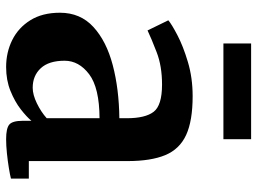

<svg xmlns="http://www.w3.org/2000/svg" viewBox="-122 -668 800 596"><g transform="rotate(90 278.0 -370.0)"><path d="M19.5 -156Q19.5 -219.5 63.8 -260Q108 -300.5 182.2 -320Q256.5 -339.5 347 -340.5V-363.5Q347 -421 327 -447Q307 -473 242.5 -473Q185 -473 141.8 -456.2Q98.5 -439.5 74.5 -428L43 -492.5Q54.5 -502.5 88.8 -520.5Q123 -538.5 172.2 -553.2Q221.5 -568 278.5 -568Q355 -568 399 -547.8Q443 -527.5 461.5 -483Q480 -438.5 480 -366V-59.5H534.5V-4Q523 -1 501.5 2.5Q480 6 456 8.5Q432 11 412 11Q378 11 366.5 1Q355 -9 355 -40.5V-67.5Q342.5 -52.5 319 -34.2Q295.5 -16 262.2 -2.5Q229 11 188 11Q142.5 11 104.2 -8Q66 -27 42.8 -64.2Q19.5 -101.5 19.5 -156ZM252.5 -71.5Q274 -71.5 300.8 -84.5Q327.5 -97.5 347 -115V-279Q252.5 -278.5 210.5 -246.8Q168.5 -215 168.5 -170.5Q168.5 -121.5 191.8 -96.5Q215 -71.5 252.5 -71.5ZM412 -749.5V-663.5H115V-749.5Z"/></g></svg>

Font: Merriweather
Style: Bold
Weight: 700
Designer: Eben Sorkin
Foundry: Eben Sorkin
Version: Version 2.100; ttfautohint (v1.7.19-72a1) -l 8 -r 50 -G 200 